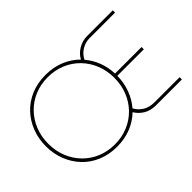

<svg xmlns="http://www.w3.org/2000/svg" viewBox="-119 -1037 1373 1373"><g transform="rotate(-45 568.0 -350.0)"><path d="M419 13Q338 13 271.5 -15Q205 -43 158 -93Q111 -143 85.5 -209Q60 -275 60 -350Q60 -425 85.5 -491Q111 -557 158 -607Q205 -657 271.5 -685Q338 -713 419 -713Q499 -713 564.5 -685.5Q630 -658 676 -611Q697 -651 738.5 -675Q780 -699 826 -699H1086V-676H829Q786 -676 749 -653.5Q712 -631 693 -592Q772 -499 778 -368H1046V-345H778Q777 -275 754 -213Q731 -151 690 -104Q708 -69 743.5 -46Q779 -23 832 -23H1086V0H825Q770 0 731.5 -23.5Q693 -47 671 -84Q625 -39 561 -13Q497 13 419 13ZM419 -10Q491 -10 552 -35.5Q613 -61 658 -107Q703 -153 728 -215Q753 -277 753 -350Q753 -423 728 -485Q703 -547 658 -593Q613 -639 552 -664.5Q491 -690 419 -690Q347 -690 286 -664.5Q225 -639 180 -593Q135 -547 110 -485Q85 -423 85 -350Q85 -277 110 -215Q135 -153 180 -107Q225 -61 286 -35.5Q347 -10 419 -10Z"/></g></svg>

Font: MuseoModerno Thin Thin
Style: Regular
Weight: 250
Version: Version 1.003